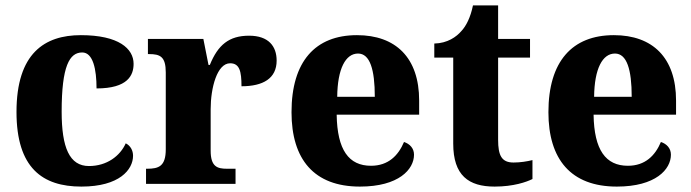

<svg xmlns="http://www.w3.org/2000/svg" viewBox="-20 -680 2556 710"><path d="M281 10C422 10 472 -53 472 -104C472 -123 463 -141 445 -150C424 -103 375 -66 309 -66C237 -66 208 -134 208 -267C208 -436 237 -486 284 -486C324 -486 337 -424 337 -353C453 -353 474 -402 474 -444C474 -500 419 -550 279 -550C145 -550 41 -483 41 -266C41 -59 137 10 281 10Z M520 0H851V-56H819C783 -56 759 -64 759 -123V-276C759 -356 783 -446 831 -446C866 -446 873 -416 873 -361C953 -361 1003 -390 1003 -456C1003 -509 973 -548 901 -548C827 -548 786 -514 756 -440H751L732 -536H527V-480H531C572 -480 593 -471 593 -412V-128C593 -65 567 -56 524 -56H520Z M1311 10C1455 10 1511 -54 1511 -108C1511 -132 1495 -148 1474 -155C1453 -105 1416 -67 1352 -67C1270 -67 1227 -125 1225 -256H1530V-308C1530 -467 1443 -550 1300 -550C1146 -550 1058 -453 1058 -265C1058 -91 1141 10 1311 10ZM1366 -322H1227C1228 -426 1258 -482 1304 -482C1348 -482 1366 -423 1366 -322Z M1809 10C1879 10 1927 -7 1949 -18V-88C1929 -83 1904 -79 1879 -79C1835 -79 1822 -105 1822 -163V-467H1940V-536H1822V-660H1729C1720 -616 1704 -584 1686 -565C1668 -544 1635 -520 1586 -519V-467H1656V-149C1656 -31 1713 10 1809 10Z M2261 10C2405 10 2461 -54 2461 -108C2461 -132 2445 -148 2424 -155C2403 -105 2366 -67 2302 -67C2220 -67 2177 -125 2175 -256H2480V-308C2480 -467 2393 -550 2250 -550C2096 -550 2008 -453 2008 -265C2008 -91 2091 10 2261 10ZM2316 -322H2177C2178 -426 2208 -482 2254 -482C2298 -482 2316 -423 2316 -322Z"/></svg>

Font: Noto Serif Lao SemiCondensed ExtraBold
Style: Regular
Weight: 800
Width: 4
Designer: Monotype Design Team
Foundry: Monotype Imaging Inc.
Version: Version 2.003